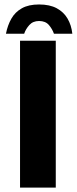

<svg xmlns="http://www.w3.org/2000/svg" viewBox="-20 -852 349 872"><path d="M71 0V-667H233.3V0ZM157.4 -831.7Q205.8 -831.7 237.7 -814.5Q269.5 -797.3 286.9 -767.4Q304.3 -737.5 308.5 -698.8H225Q217.9 -719.7 202.3 -738.2Q186.7 -756.6 157.4 -756.6Q129.5 -756.6 113.1 -738.2Q96.6 -719.7 89.8 -698.8H7Q14.6 -737.5 31.7 -767.4Q48.7 -797.3 79.4 -814.5Q110 -831.7 157.4 -831.7Z"/></svg>

Font: Maven Pro
Style: Regular
Weight: 400
Designer: Joe Prince
Foundry: Joe Prince
Version: Version 2.103